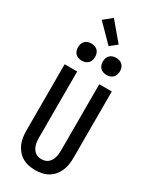

<svg xmlns="http://www.w3.org/2000/svg" viewBox="-293 -1259 1085 1340"><g transform="rotate(30 250.0 -589.5)"><path d="M250 8Q223 8 196.5 2.5Q170 -3 147 -16.5Q124 -30 106.5 -50.5Q89 -71 78.5 -95.5Q68 -120 64 -146.5Q60 -173 60 -200V-735H161V-200Q161 -186 162.5 -172Q164 -158 168 -144.5Q172 -131 179.5 -118.5Q187 -106 197.5 -97Q208 -88 222 -84Q236 -80 250 -80Q264 -80 278 -84Q292 -88 302.5 -97Q313 -106 320.5 -118.5Q328 -131 332 -144.5Q336 -158 337.5 -172Q339 -186 339 -200V-735H440V-200Q440 -173 436 -146.5Q432 -120 421.5 -95.5Q411 -71 393.5 -50.5Q376 -30 353 -16.5Q330 -3 303.5 2.5Q277 8 250 8ZM350 -816Q336 -816 322.5 -820.5Q309 -825 299.5 -834.5Q290 -844 285.5 -857.5Q281 -871 281 -885Q281 -899 285.5 -912.5Q290 -926 299.5 -935.5Q309 -945 322.5 -949.5Q336 -954 350 -954Q364 -954 377.5 -949.5Q391 -945 400.5 -935.5Q410 -926 414.5 -912.5Q419 -899 419 -885Q419 -871 414.5 -857.5Q410 -844 400.5 -834.5Q391 -825 377.5 -820.5Q364 -816 350 -816ZM150 -816Q136 -816 122.5 -820.5Q109 -825 99.5 -834.5Q90 -844 85.5 -857.5Q81 -871 81 -885Q81 -899 85.5 -912.5Q90 -926 99.5 -935.5Q109 -945 122.5 -949.5Q136 -954 150 -954Q164 -954 177.5 -949.5Q191 -945 200.5 -935.5Q210 -926 214.5 -912.5Q219 -899 219 -885Q219 -871 214.5 -857.5Q210 -844 200.5 -834.5Q191 -825 177.5 -820.5Q164 -816 150 -816ZM262 -998 129 -1133 196 -1187 318 -1042Z"/></g></svg>

Font: Iosevka Term Semibold
Style: Regular
Weight: 600
Monospace: yes
Designer: Belleve Invis
Foundry: Belleve Invis
Version: Version 31.4.0